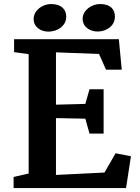

<svg xmlns="http://www.w3.org/2000/svg" viewBox="-20 -958 714 978"><path d="M477.5 -797.4C522.9 -797.4 565.4 -826.7 565.4 -873C565.4 -909.2 543.9 -937.5 489.3 -937.5C446.3 -937.5 400.9 -905.3 400.9 -862.3C400.9 -820.8 438 -797.4 477.5 -797.4ZM227.1 -796.9C273.4 -796.9 317.4 -826.7 317.4 -872.6C317.4 -908.7 294.4 -937.5 239.7 -937.5C196.3 -937.5 151.4 -905.3 151.4 -861.3C151.4 -820.3 187 -796.9 227.1 -796.9ZM49.3 0H622.1L647 -162.1L568.8 -177.2L512.2 -79.1L265.1 -66.9V-356.4L414.6 -353.5L436 -277.3H507.8V-503.4H436L414.6 -428.7L265.1 -424.8V-691.4L484.4 -683.1L520 -603H600.1L585.4 -758.3H51.8V-692.4L126 -682.1V-74.2L49.3 -56.6Z"/></svg>

Font: Merriweather
Style: Bold
Weight: 700
Designer: Eben Sorkin ( eben@eyebytes.com )
Foundry: Sorkin Type Co.
Version: Version 1.003